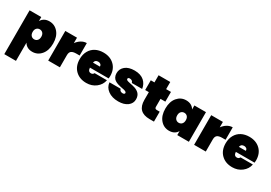

<svg xmlns="http://www.w3.org/2000/svg" viewBox="34 -1797 4471 3164"><g transform="rotate(30 2269.5 -215.0)"><path d="M272 -486.8Q293 -525.9 332.5 -548.3Q372.1 -570.8 426.8 -570.8Q527.3 -570.8 593.8 -492.9Q660.2 -415 660.2 -282.2Q660.2 -149.4 593.8 -71.3Q527.3 6.8 426.8 6.8Q372.1 6.8 332.5 -15.6Q293 -38.1 272 -77.1V270H49.8V-564H272ZM411.9 -212.2Q435.1 -237.3 435.1 -282.2Q435.1 -327.1 411.9 -352.1Q388.7 -377 353 -377Q317.4 -377 294.2 -352.1Q271 -327.1 271 -282.2Q271 -237.3 294.2 -212.2Q317.4 -187 353 -187Q388.7 -187 411.9 -212.2Z M951.7 -231V0H729.5V-564H951.7V-460Q985.8 -508.8 1034.7 -538.3Q1083.5 -567.9 1136.7 -567.9V-331.1H1073.7Q1010.7 -331.1 981.2 -308.8Q951.7 -286.6 951.7 -231Z M1454.6 -397Q1395 -397 1385.3 -339.8H1517.6Q1517.6 -367.7 1499.5 -382.3Q1481.4 -397 1454.6 -397ZM1730.5 -203.1Q1712.4 -111.8 1636 -52.5Q1559.6 6.8 1454.6 6.8Q1326.2 6.8 1246.3 -71Q1166.5 -148.9 1166.5 -282.2Q1166.5 -370.6 1203.4 -436.5Q1240.2 -502.4 1305.2 -536.6Q1370.1 -570.8 1454.6 -570.8Q1583 -570.8 1662.8 -494.4Q1742.7 -418 1742.7 -287.1Q1742.7 -268.1 1739.3 -243.2H1383.3Q1387.2 -169.9 1443.4 -169.9Q1480.5 -169.9 1495.6 -203.1Z M2303.2 -168.9Q2303.2 -92.3 2238.3 -42.7Q2173.3 6.8 2063 6.8Q1942.9 6.8 1866.7 -49.8Q1790.5 -106.4 1783.2 -194.8H1996.1Q1999.5 -170.4 2017.3 -158.2Q2035.2 -146 2062 -146Q2078.6 -146 2088.9 -153.6Q2099.1 -161.1 2099.1 -171.9Q2099.1 -186.5 2083 -195.8Q2066.9 -205.1 2041.3 -210.4Q2015.6 -215.8 1984.6 -221.4Q1953.6 -227.1 1922.6 -237.8Q1891.6 -248.5 1866 -264.9Q1840.3 -281.2 1824.2 -312Q1808.1 -342.8 1808.1 -384.8Q1808.1 -465.3 1870.8 -518.1Q1933.6 -570.8 2048.3 -570.8Q2106.9 -570.8 2153.6 -555.2Q2200.2 -539.6 2231 -511.5Q2261.7 -483.4 2279.8 -447.8Q2297.9 -412.1 2304.2 -369.1H2107.4Q2103 -391.6 2086.4 -404.3Q2069.8 -417 2043 -417Q2008.3 -417 2008.3 -391.1Q2008.3 -379.9 2018.3 -372.3Q2028.3 -364.7 2045.4 -359.9Q2062.5 -355 2084.7 -350.8Q2106.9 -346.7 2131.3 -341.1Q2155.8 -335.4 2180.2 -327.9Q2204.6 -320.3 2226.8 -307.1Q2249 -293.9 2266.1 -276.4Q2283.2 -258.8 2293.2 -231.2Q2303.2 -203.6 2303.2 -168.9Z M2425.8 -231V-378.9H2356V-564H2425.8V-700.2H2647.9V-564H2739.7V-378.9H2647.9V-227.1Q2647.9 -207.5 2657.7 -198.2Q2667.5 -189 2689 -189H2741.7V0H2657.7Q2425.8 0 2425.8 -231Z M3029.3 -570.8Q3084.5 -570.8 3124.8 -548.3Q3165 -525.9 3185.5 -486.8V-564H3406.2V0H3185.5V-77.1Q3165 -38.1 3124.8 -15.6Q3084.5 6.8 3029.3 6.8Q2928.7 6.8 2862.5 -71.3Q2796.4 -149.4 2796.4 -282.2Q2796.4 -415 2862.5 -492.9Q2928.7 -570.8 3029.3 -570.8ZM3162.4 -212.2Q3185.5 -237.3 3185.5 -282.2Q3185.5 -327.1 3162.4 -352.1Q3139.2 -377 3103.5 -377Q3067.9 -377 3044.7 -352.1Q3021.5 -327.1 3021.5 -282.2Q3021.5 -237.3 3044.7 -212.2Q3067.9 -187 3103.5 -187Q3139.2 -187 3162.4 -212.2Z M3728 -231V0H3505.9V-564H3728V-460Q3762.2 -508.8 3811 -538.3Q3859.9 -567.9 3913.1 -567.9V-331.1H3850.1Q3787.1 -331.1 3757.6 -308.8Q3728 -286.6 3728 -231Z M4231 -397Q4171.4 -397 4161.6 -339.8H4293.9Q4293.9 -367.7 4275.9 -382.3Q4257.8 -397 4231 -397ZM4506.8 -203.1Q4488.8 -111.8 4412.4 -52.5Q4335.9 6.8 4231 6.8Q4102.5 6.8 4022.7 -71Q3942.9 -148.9 3942.9 -282.2Q3942.9 -370.6 3979.7 -436.5Q4016.6 -502.4 4081.5 -536.6Q4146.5 -570.8 4231 -570.8Q4359.4 -570.8 4439.2 -494.4Q4519 -418 4519 -287.1Q4519 -268.1 4515.6 -243.2H4159.7Q4163.6 -169.9 4219.7 -169.9Q4256.8 -169.9 4272 -203.1Z"/></g></svg>

Font: SVN-Poppins Black
Style: Regular
Weight: 900
Designer: Ninad Kale (Devanagari), Jonny Pinhorn (Latin)
Foundry: Indian Type Foundry
Version: Version 3.002 2017